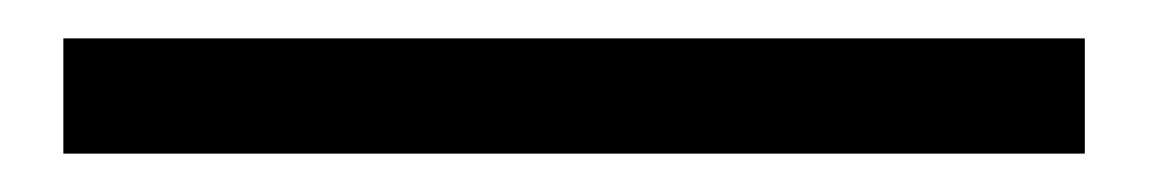

<svg xmlns="http://www.w3.org/2000/svg" viewBox="-20 60 599 100"><path d="M13 140V80H545V140Z"/></svg>

Font: Noto Sans KR Thin
Style: Regular
Weight: 400
Version: Version 2.004-H2;hotconv 1.0.118;makeotfexe 2.5.65603